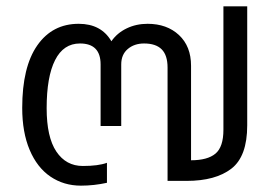

<svg xmlns="http://www.w3.org/2000/svg" viewBox="-20 -570 869 605"><path d="M50 -230Q50 -359 97.5 -427Q145 -495 228 -495Q299 -495 331 -440Q349 -466 379 -480.5Q409 -495 445 -495Q506 -495 544 -459.5Q582 -424 582 -363V-65Q634 -65 659 -86Q684 -107 684 -161V-550H759V-175Q759 -77 709 -38.5Q659 0 568 0H508V-357Q508 -396 489.5 -414.5Q471 -433 434 -433Q403 -433 382.5 -415.5Q362 -398 362 -367V-173H297V-367Q297 -433 232 -433Q180 -433 153.5 -380.5Q127 -328 127 -229Q127 -138 157.5 -92.5Q188 -47 241 -47Q290 -47 317 -57V6Q276 15 235 15Q181 15 139 -13.5Q97 -42 73.5 -97.5Q50 -153 50 -230Z"/></svg>

Font: Prompt Light
Style: Regular
Weight: 300
Designer: Katatrad Team
Foundry: CadsonDemak
Version: Version 1.001